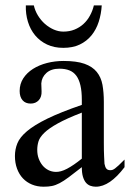

<svg xmlns="http://www.w3.org/2000/svg" viewBox="-20 -687 484 715"><path d="M443.8 -64.5Q388.7 8.3 336.9 8.3Q326.2 8.3 316.7 4.9Q307.1 1.5 300 -6.8Q293 -15.1 288.8 -29.1Q284.7 -43 284.7 -64.5Q255.4 -41.5 236.1 -27.1Q216.8 -12.7 201.9 -4.9Q187 2.9 173.6 5.6Q160.2 8.3 142.6 8.3Q118.7 8.3 99.1 0.2Q79.6 -7.8 65.4 -22.7Q51.3 -37.6 43.5 -58.8Q35.6 -80.1 35.6 -106Q35.6 -130.9 44.7 -153.3Q53.7 -175.8 80.6 -198.5Q107.4 -221.2 156.2 -245.1Q205.1 -269 284.7 -296.4V-314.9Q284.7 -347.2 279.5 -369.1Q274.4 -391.1 264.2 -405Q253.9 -418.9 238.3 -425Q222.7 -431.2 201.2 -431.2Q170.4 -431.2 152.8 -415.3Q135.3 -399.4 133.8 -376.5L134.8 -347.2Q135.7 -326.2 124.3 -313.7Q112.8 -301.3 94.2 -301.3Q74.7 -301.3 64 -313.7Q53.2 -326.2 53.2 -348.1Q53.2 -374.5 66.7 -395.3Q80.1 -416 102.8 -430.4Q125.5 -444.8 155 -452.4Q184.6 -460 216.8 -460Q265.1 -460 294.7 -449.5Q324.2 -439 340.3 -419.2Q356.4 -399.4 361.6 -371.1Q366.7 -342.8 366.7 -307.6V-155.3Q366.7 -124 367.7 -104Q368.7 -84 369.1 -77.1Q371.6 -64 376.5 -58.6Q381.3 -53.2 390.6 -53.2Q395 -53.2 398.9 -54.4Q402.8 -55.7 408.2 -59.6Q413.6 -63.5 421.9 -71.3Q430.2 -79.1 443.8 -92.8ZM284.7 -267.6Q228 -245.6 195.1 -227.3Q162.1 -209 145 -192.4Q127.9 -175.8 123.3 -160.4Q118.7 -145 118.7 -128.9Q118.7 -111.3 124 -96.7Q129.4 -82 138.4 -71Q147.5 -60.1 159.9 -53.7Q172.4 -47.4 186.5 -46.9Q205.6 -45.9 229.7 -58.6Q253.9 -71.3 284.7 -96.2ZM358.9 -667Q356.9 -634.8 347.7 -606Q338.4 -577.1 320.8 -555.4Q303.2 -533.7 277.1 -521.2Q251 -508.8 215.8 -508.8Q181.6 -508.8 155.3 -521.2Q128.9 -533.7 110.8 -555.4Q92.8 -577.1 84 -606Q75.2 -634.8 76.2 -667H106Q110.4 -647 121.3 -629.2Q132.3 -611.3 147.2 -598.1Q162.1 -585 179.9 -577.1Q197.8 -569.3 215.8 -569.3Q238.8 -569.3 257.6 -576.9Q276.4 -584.5 290.8 -597.7Q305.2 -610.8 314.9 -628.7Q324.7 -646.5 329.6 -667Z"/></svg>

Font: Doulos SIL Viet
Style: Regular
Weight: 400
Designer: Walt Agee, Victor Gaultney, Peter Martin, Debbi Hosken, Becca Hirsbrunner
Foundry: SIL International
Version: Version 5.000